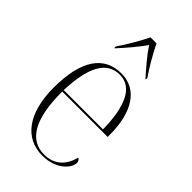

<svg xmlns="http://www.w3.org/2000/svg" viewBox="-235 -843 930 930"><g transform="rotate(45 229.5 -378.0)"><path d="M128 -616V-606H131C172 -651 206 -690 237 -735C266 -691 302 -650 341 -606H344V-616C316 -656 278 -721 257 -766H216C194 -721 156 -656 128 -616ZM250 10C345 10 394 -49 394 -84C394 -95 389 -103 380 -106C363 -40 321 0 252 0C156 0 98 -84 99 -278H410V-293C410 -450 347 -543 240 -543C122 -543 56 -451 56 -262C56 -88 130 10 250 10ZM368 -288H99C105 -444 145 -533 239 -533C326 -533 366 -441 368 -288Z"/></g></svg>

Font: Noto Serif Display SemiCondensed ExtraLight
Style: Regular
Weight: 200
Width: 4
Designer: Monotype Design Team
Foundry: Monotype Imaging Inc.
Version: Version 2.009